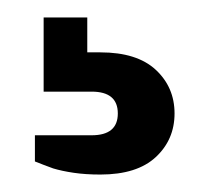

<svg xmlns="http://www.w3.org/2000/svg" viewBox="-20 -35 240 220"><path d="M95 25Q137 25 158.5 45Q180 65 180 95Q180 125 158.5 145Q137 165 95 165Q78 165 64.5 163Q51 161 41 158Q30 154 20 150V120H85Q115 120 115 95Q115 70 85 70H30V-15H80V25Z"/></svg>

Font: Cuprum
Style: Regular
Weight: 400
Designer: Jovanny Lemonad
Foundry: Jovanny Lemonad
Version: Version 1.002